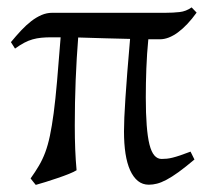

<svg xmlns="http://www.w3.org/2000/svg" viewBox="-20 -489 566 524"><path d="M510.7 -53.7Q485.8 -32.7 467.3 -19.3Q448.7 -5.9 434.3 1.7Q419.9 9.3 408.4 12.2Q397 15.1 386.2 15.1Q369.1 15.1 356.4 4.9Q343.8 -5.4 335.2 -24.2Q326.7 -43 322.5 -69.8Q318.4 -96.7 318.4 -130.4Q318.4 -146 319.3 -168.2Q320.3 -190.4 322.3 -221.2Q324.2 -252 327.4 -291.7Q330.6 -331.5 335 -382.8Q300.3 -383.3 266.8 -384.5Q233.4 -385.7 193.4 -386.7Q189 -331.1 186.5 -270Q184.1 -209 184.1 -146.5Q184.1 -111.3 185.3 -81.3Q186.5 -51.3 189 -24.4Q182.1 -20 168.2 -14.4Q154.3 -8.8 137.7 -3.2Q121.1 2.4 104.7 7.6Q88.4 12.7 77.6 15.6Q76.2 14.2 74 11.2Q71.8 8.3 69.3 5.4Q66.9 2 63.5 -2Q76.7 -20.5 86.4 -37.1Q96.2 -53.7 103.5 -73.2Q110.8 -92.8 116.2 -118.4Q121.6 -144 126.5 -180.4Q131.3 -216.8 135.7 -267.3Q140.1 -317.9 145.5 -387.2H120.6Q105 -387.2 92.8 -386Q80.6 -384.8 69.1 -381.6Q57.6 -378.4 46.1 -372.3Q34.7 -366.2 21 -356.4L9.8 -374Q23.9 -391.1 37.6 -405.8Q51.3 -420.4 65.2 -431.2Q79.1 -441.9 93.3 -448Q107.4 -454.1 123 -454.1H432.1Q452.6 -454.1 470.2 -456.1Q487.8 -458 502.9 -468.8L516.6 -454.6Q491.2 -419.4 465.6 -400.6Q439.9 -381.8 416.5 -381.8H384.8Q380.9 -342.3 379.4 -301.8Q377.9 -261.2 377.9 -223.1Q377.9 -178.7 380.4 -147Q382.8 -115.2 387.9 -94.7Q393.1 -74.2 401.4 -64.7Q409.7 -55.2 420.9 -55.2Q428.2 -55.2 435.3 -55.9Q442.4 -56.6 451.2 -58.8Q460 -61 471.7 -64.9Q483.4 -68.8 500 -75.2Z"/></svg>

Font: Noto Serif Devanagari
Style: Regular
Weight: 400
Designer: Monotype Design Team
Foundry: Monotype Imaging Inc.
Version: Version 1.01